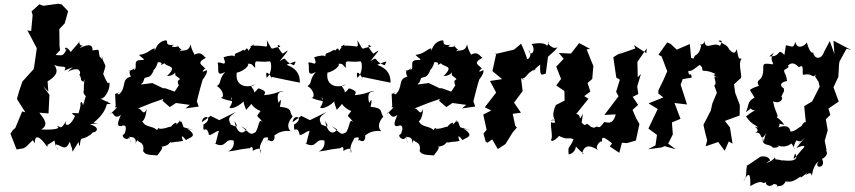

<svg xmlns="http://www.w3.org/2000/svg" viewBox="-20 -784 4582 1029"><path d="M270 -481 302 -515 299 -537 298 -628 327 -659 345 -724 311 -760 292 -764 212 -753 191 -761 149 -723 155 -703 147 -618 127 -621 177 -526 176 -517 163 -426 160 -413 100 -347 84 -300 71 -255 74 -248 116 -182 99 -187 62 -98 49 -87 36 -67 69 17 105 11 118 4 156 -33 167 -17C165 -60 188 -63 233 3C244 -18 210 10 272 -31C277 13 311 44 274 -9C304 -15 329 38 354 -25C372 40 359 -27 369 29C420 -54 392 -16 408 -2C413 -71 419 -16 477 -75C443 -34 467 -76 486 -76C490 -75 525 -98 462 -118C528 -129 520 -120 481 -126C529 -165 550 -198 557 -248C557 -233 509 -219 575 -228L519 -255C547 -253 577 -324 564 -344C558 -316 533 -398 527 -391C545 -353 544 -371 533 -387C550 -451 550 -410 523 -484C532 -472 539 -451 514 -481C504 -524 520 -519 476 -514C476 -539 467 -555 406 -526C457 -572 405 -509 404 -565C415 -562 358 -511 360 -504C318 -565 325 -487 343 -534C315 -468 313 -493 254 -489ZM201 -90C245 -117 214 -148 191 -180L240 -176L245 -276L210 -323L239 -293L235 -348C291 -381 291 -408 271 -436C308 -418 344 -438 325 -406C393 -431 373 -431 343 -399C424 -442 411 -373 404 -387C425 -349 403 -362 427 -345C441 -385 424 -337 431 -284C429 -319 420 -282 440 -269L425 -220C416 -253 411 -229 411 -229C416 -202 380 -143 416 -176C348 -182 364 -175 382 -163C358 -103 319 -103 336 -139C301 -74 302 -117 286 -105C307 -99 281 -86 201 -90Z M1022 -85 964 -102 953 -132C923 -132 971 -161 924 -115C939 -151 867 -87 910 -102C896 -114 871 -92 836 -94C840 -70 836 -117 822 -87C789 -116 755 -95 737 -147C736 -120 762 -138 766 -202C748 -151 738 -213 715 -201L793 -232L856 -254L851 -244L890 -210L923 -232L997 -222L974 -203L1045 -213L1035 -241C1041 -267 1060 -340 1071 -372C1038 -321 1099 -389 1088 -408C1039 -383 1091 -430 1081 -414C1071 -435 1024 -443 1083 -474C1058 -498 1052 -512 999 -478C1044 -488 1013 -487 1001 -546C991 -501 957 -520 941 -508C966 -536 959 -496 931 -542C953 -530 871 -527 914 -544C850 -536 892 -573 863 -567C808 -555 809 -485 809 -525C786 -521 770 -494 725 -490C742 -470 767 -463 738 -462C683 -465 724 -416 697 -409C709 -445 711 -407 663 -403C696 -409 661 -415 681 -373C627 -361 661 -313 616 -277C596 -292 642 -292 597 -281L600 -217C584 -193 640 -236 569 -171C587 -204 587 -133 628 -169C620 -146 597 -105 629 -108C668 -126 653 -72 644 -64C621 -58 666 -16 675 -56C674 -23 695 5 671 -50C740 -54 684 24 716 -34C720 -18 757 -26 747 26C758 41 763 46 823 49C851 13 860 -1 834 4C896 0 886 -30 898 -20C962 -31 904 -18 961 -29C947 -63 958 -58 977 -33C991 -47 1048 -51 984 -94ZM938 -326 916 -293 866 -311H854L796 -339L736 -331C743 -347 741 -323 755 -366C774 -374 784 -364 804 -406C790 -404 813 -403 826 -451C869 -452 822 -421 861 -445C879 -421 935 -436 875 -376C941 -380 912 -431 920 -380C974 -342 917 -374 938 -327Z M1301 -90C1273 -53 1245 -84 1236 -137C1257 -102 1254 -99 1216 -117C1199 -155 1209 -157 1244 -184L1155 -140L1109 -163L1062 -129C1067 -179 1130 -153 1070 -116C1068 -58 1081 -118 1098 -71C1096 -41 1139 -86 1153 -82C1131 -4 1138 -7 1129 -16C1196 18 1180 -47 1234 -30C1229 -35 1246 7 1202 28C1280 18 1229 21 1317 10C1303 27 1339 -20 1334 23C1326 32 1388 -13 1375 37C1371 7 1368 2 1394 -45C1440 -58 1399 -22 1421 -33C1458 -8 1455 -75 1445 -54C1443 -47 1472 -90 1537 -81C1500 -120 1561 -170 1548 -159C1527 -190 1551 -204 1479 -212C1479 -202 1496 -278 1474 -234C1473 -224 1451 -304 1500 -291C1481 -304 1471 -280 1395 -274C1394 -278 1417 -292 1376 -307C1356 -316 1366 -303 1341 -288C1348 -310 1301 -327 1349 -330C1288 -307 1239 -332 1249 -395C1291 -401 1329 -447 1301 -440C1335 -451 1336 -424 1348 -421C1343 -475 1353 -446 1425 -455C1435 -459 1442 -393 1409 -367C1397 -424 1434 -376 1436 -363V-372C1484 -362 1535 -351 1587 -341C1589 -413 1533 -428 1516 -437C1572 -458 1569 -462 1556 -434C1490 -458 1525 -488 1478 -455C1533 -524 1533 -522 1495 -496C1460 -535 1464 -558 1483 -533C1422 -528 1449 -501 1410 -568C1414 -520 1416 -538 1360 -539C1325 -541 1313 -538 1330 -528C1358 -571 1318 -527 1313 -512C1297 -543 1299 -503 1284 -517C1238 -489 1240 -507 1237 -479C1239 -491 1201 -486 1178 -477C1203 -414 1156 -462 1146 -446C1157 -423 1132 -366 1187 -399C1150 -357 1169 -338 1142 -323C1177 -303 1185 -258 1162 -260C1185 -252 1186 -249 1225 -242C1204 -286 1243 -250 1210 -209C1217 -194 1269 -218 1293 -249C1282 -253 1282 -237 1299 -195C1338 -236 1337 -243 1323 -238C1331 -202 1396 -179 1379 -192C1345 -150 1360 -171 1387 -129C1366 -153 1370 -109 1350 -76C1321 -60 1328 -62 1271 -109Z M1787 -90C1759 -53 1731 -84 1722 -137C1743 -102 1740 -99 1702 -117C1685 -155 1695 -157 1730 -184L1641 -140L1595 -163L1548 -129C1553 -179 1616 -153 1556 -116C1554 -58 1567 -118 1584 -71C1582 -41 1625 -86 1639 -82C1617 -4 1624 -7 1615 -16C1682 18 1666 -47 1720 -30C1715 -35 1732 7 1688 28C1766 18 1715 21 1803 10C1789 27 1825 -20 1820 23C1812 32 1874 -13 1861 37C1857 7 1854 2 1880 -45C1926 -58 1885 -22 1907 -33C1944 -8 1941 -75 1931 -54C1929 -47 1958 -90 2023 -81C1986 -120 2047 -170 2034 -159C2013 -190 2037 -204 1965 -212C1965 -202 1982 -278 1960 -234C1959 -224 1937 -304 1986 -291C1967 -304 1957 -280 1881 -274C1880 -278 1903 -292 1862 -307C1842 -316 1852 -303 1827 -288C1834 -310 1787 -327 1835 -330C1774 -307 1725 -332 1735 -395C1777 -401 1815 -447 1787 -440C1821 -451 1822 -424 1834 -421C1829 -475 1839 -446 1911 -455C1921 -459 1928 -393 1895 -367C1883 -424 1920 -376 1922 -363V-372C1970 -362 2021 -351 2073 -341C2075 -413 2019 -428 2002 -437C2058 -458 2055 -462 2042 -434C1976 -458 2011 -488 1964 -455C2019 -524 2019 -522 1981 -496C1946 -535 1950 -558 1969 -533C1908 -528 1935 -501 1896 -568C1900 -520 1902 -538 1846 -539C1811 -541 1799 -538 1816 -528C1844 -571 1804 -527 1799 -512C1783 -543 1785 -503 1770 -517C1724 -489 1726 -507 1723 -479C1725 -491 1687 -486 1664 -477C1689 -414 1642 -462 1632 -446C1643 -423 1618 -366 1673 -399C1636 -357 1655 -338 1628 -323C1663 -303 1671 -258 1648 -260C1671 -252 1672 -249 1711 -242C1690 -286 1729 -250 1696 -209C1703 -194 1755 -218 1779 -249C1768 -253 1768 -237 1785 -195C1824 -236 1823 -243 1809 -238C1817 -202 1882 -179 1865 -192C1831 -150 1846 -171 1873 -129C1852 -153 1856 -109 1836 -76C1807 -60 1814 -62 1757 -109Z M2504 -85 2446 -102 2435 -132C2405 -132 2453 -161 2406 -115C2421 -151 2349 -87 2392 -102C2378 -114 2353 -92 2318 -94C2322 -70 2318 -117 2304 -87C2271 -116 2237 -95 2219 -147C2218 -120 2244 -138 2248 -202C2230 -151 2220 -213 2197 -201L2275 -232L2338 -254L2333 -244L2372 -210L2405 -232L2479 -222L2456 -203L2527 -213L2517 -241C2523 -267 2542 -340 2553 -372C2520 -321 2581 -389 2570 -408C2521 -383 2573 -430 2563 -414C2553 -435 2506 -443 2565 -474C2540 -498 2534 -512 2481 -478C2526 -488 2495 -487 2483 -546C2473 -501 2439 -520 2423 -508C2448 -536 2441 -496 2413 -542C2435 -530 2353 -527 2396 -544C2332 -536 2374 -573 2345 -567C2290 -555 2291 -485 2291 -525C2268 -521 2252 -494 2207 -490C2224 -470 2249 -463 2220 -462C2165 -465 2206 -416 2179 -409C2191 -445 2193 -407 2145 -403C2178 -409 2143 -415 2163 -373C2109 -361 2143 -313 2098 -277C2078 -292 2124 -292 2079 -281L2082 -217C2066 -193 2122 -236 2051 -171C2069 -204 2069 -133 2110 -169C2102 -146 2079 -105 2111 -108C2150 -126 2135 -72 2126 -64C2103 -58 2148 -16 2157 -56C2156 -23 2177 5 2153 -50C2222 -54 2166 24 2198 -34C2202 -18 2239 -26 2229 26C2240 41 2245 46 2305 49C2333 13 2342 -1 2316 4C2378 0 2368 -30 2380 -20C2444 -31 2386 -18 2443 -29C2429 -63 2440 -58 2459 -33C2473 -47 2530 -51 2466 -94ZM2420 -326 2398 -293 2348 -311H2336L2278 -339L2218 -331C2225 -347 2223 -323 2237 -366C2256 -374 2266 -364 2286 -406C2272 -404 2295 -403 2308 -451C2351 -452 2304 -421 2343 -445C2361 -421 2417 -436 2357 -376C2423 -380 2394 -431 2402 -380C2456 -342 2399 -374 2420 -327Z M2912 -538C2911 -539 2903 -562 2829 -548C2855 -514 2827 -475 2812 -515C2840 -494 2804 -447 2802 -478L2790 -510L2773 -550L2735 -518L2629 -493L2640 -498L2636 -480L2619 -403L2671 -360L2606 -350L2639 -288L2578 -209L2613 -192L2570 -170L2588 -88L2571 -68L2583 -25L2592 -19L2618 -37L2648 15L2689 -12L2728 -75L2750 -100L2741 -111L2728 -174L2772 -180L2735 -234L2781 -296L2770 -385C2749 -373 2807 -342 2779 -366C2800 -359 2798 -394 2854 -416C2811 -380 2857 -425 2875 -438C2871 -362 2889 -389 2905 -389L2917 -480L2955 -514L2970 -534C2947 -509 2902 -561 2922 -557Z M3147 -104C3109 -143 3129 -90 3095 -130C3095 -130 3094 -94 3104 -174C3074 -121 3103 -170 3068 -173L3134 -255L3111 -269L3144 -293L3129 -339L3154 -361L3160 -430L3124 -519L3142 -522C3123 -532 3105 -543 3084 -553L3040 -497L2975 -500L3001 -469L2961 -427L2987 -361L2961 -326L3005 -296L3006 -245L2959 -221C2920 -135 2982 -143 2932 -138C2957 -157 2965 -111 2935 -130C2926 -116 2946 -50 2933 -35C2936 -9 3002 -75 2969 -59C3028 -28 3019 -52 3054 -38C3031 18 3022 -6 3028 44C3077 32 3068 -25 3061 -5C3102 42 3124 48 3100 38C3118 -37 3183 24 3197 25C3149 12 3211 -46 3203 -19C3212 -36 3193 -71 3260 -16L3248 1L3299 35L3313 -19L3340 -17L3388 -31L3407 -120L3390 -149L3370 -195L3400 -222L3371 -265L3401 -280L3395 -320L3415 -388L3398 -370L3396 -452L3446 -525L3444 -499L3378 -542L3385 -524L3292 -492L3340 -524L3267 -477L3283 -368L3302 -357L3282 -292L3295 -268L3219 -168L3280 -171C3262 -100 3220 -139 3216 -127C3180 -78 3194 -120 3164 -99Z M3743 -423C3744 -388 3748 -420 3814 -388C3801 -370 3775 -403 3834 -363C3782 -397 3832 -338 3808 -326L3822 -287L3798 -230L3785 -172L3796 -204L3750 -115C3756 -87 3762 -59 3770 -32L3762 0L3829 -23L3864 24L3886 -26L3906 -14L3892 -101L3865 -136L3944 -165L3945 -221L3920 -287L3914 -332L3943 -359C3943 -365 3928 -347 3950 -364C3960 -375 3934 -441 3953 -467C3972 -465 3908 -485 3949 -451C3929 -492 3933 -512 3928 -520C3913 -469 3876 -545 3895 -507C3875 -544 3882 -534 3829 -565C3871 -576 3827 -530 3842 -535C3806 -567 3760 -506 3755 -566C3754 -533 3713 -552 3738 -540C3724 -475 3704 -502 3698 -471C3664 -470 3662 -514 3687 -443L3677 -548L3607 -518L3575 -548L3556 -557L3509 -491L3526 -481L3556 -402L3537 -358L3509 -301L3508 -283L3535 -262L3456 -230L3505 -200L3455 -95L3501 -61L3493 -5L3453 16L3527 6L3542 -1L3602 16L3561 -14L3586 -64L3581 -128L3627 -147L3595 -232L3662 -224L3628 -330L3639 -360L3687 -368C3684 -408 3671 -361 3669 -405C3686 -395 3724 -436 3731 -436Z M4292 -45 4248 9C4282 -5 4309 -11 4275 21C4225 82 4229 77 4241 38C4256 62 4251 85 4172 75C4172 88 4193 75 4137 70C4107 103 4150 110 4133 59C4122 81 4061 102 4107 76C4105 64 4087 48 4055 56L3980 107L3993 85C3969 117 3991 159 3964 188C3996 129 4003 151 4001 213C4079 168 4064 212 4083 191C4086 221 4122 216 4129 197C4083 209 4171 190 4138 225C4150 200 4169 229 4191 188C4226 196 4246 178 4272 161C4272 161 4258 184 4308 139C4277 176 4317 131 4328 149C4335 181 4327 110 4367 81C4337 123 4412 120 4385 66C4396 55 4397 34 4375 73C4440 45 4396 13 4410 21L4400 -30L4416 -86L4406 -145L4430 -168L4420 -202L4475 -240L4447 -316L4473 -372L4477 -440L4479 -454L4517 -523L4542 -516L4447 -566L4452 -495L4427 -564L4396 -505C4383 -465 4345 -464 4338 -503C4338 -503 4323 -487 4303 -560C4313 -555 4254 -504 4243 -559C4229 -521 4228 -537 4192 -541L4184 -490C4141 -532 4171 -478 4103 -482C4163 -529 4091 -486 4125 -443C4119 -449 4123 -439 4123 -439C4047 -451 4081 -434 4066 -376V-398C4070 -345 4025 -364 4047 -324C3981 -303 4005 -293 3997 -305L4024 -261C3982 -239 3996 -220 3977 -183C4036 -222 3977 -200 4026 -192C4022 -191 4006 -182 3978 -160C4013 -110 4030 -118 4042 -100C3993 -117 4069 -91 4027 -72C4073 -83 4046 -10 4088 -72C4067 -36 4081 -1 4068 -45C4063 3 4101 -17 4121 6C4120 11 4178 4 4140 -6C4161 -2 4185 12 4222 -15C4259 37 4215 19 4249 -32C4276 -14 4291 -50 4251 -6ZM4348 -375 4367 -345 4373 -320 4333 -241 4290 -215 4299 -126C4295 -145 4251 -88 4288 -82C4283 -143 4260 -79 4216 -79C4216 -79 4216 -124 4151 -101C4171 -123 4136 -125 4183 -115C4169 -139 4120 -184 4117 -143C4172 -160 4137 -163 4123 -241C4172 -220 4186 -274 4155 -266L4162 -251C4188 -319 4182 -278 4181 -310C4156 -325 4162 -343 4198 -350C4192 -396 4185 -381 4182 -408C4184 -411 4217 -424 4202 -432C4228 -456 4243 -440 4262 -424C4291 -445 4279 -402 4283 -383C4343 -395 4328 -359 4353 -385Z"/></svg>

Font: Asimov Aggro
Style: CondIt
Weight: 500
Designer: Google
Version: Version 2.000980; 2014